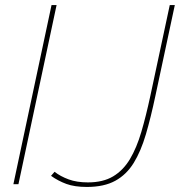

<svg xmlns="http://www.w3.org/2000/svg" viewBox="-20 -729 712 760"><path d="M184 -709H204L53 0H33ZM324 11Q275 11 242.5 -1Q210 -13 182 -33L196 -49Q219 -31 251.5 -19Q284 -7 328 -7Q388 -7 428 -31Q468 -55 494.5 -99.5Q521 -144 539.5 -207Q558 -270 575 -349L652 -709H672L595 -349Q577 -264 557.5 -197.5Q538 -131 509.5 -84.5Q481 -38 436.5 -13.5Q392 11 324 11Z"/></svg>

Font: Raleway Thin
Style: Italic
Weight: 100
Italic angle: -12°
Designer: Matt McInerney, Pablo Impallari, Rodrigo Fuenzalida
Foundry: Matt McInerney, Pablo Impallari, Rodrigo Fuenzalida
Version: Version 4.026